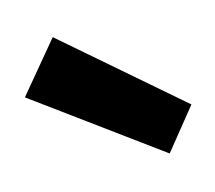

<svg xmlns="http://www.w3.org/2000/svg" viewBox="-39 -815 323 289"><g transform="rotate(-10 122.5 -670.5)"><path d="M200 -569 0 -690 57 -772 245 -636Z"/></g></svg>

Font: DM Sans 9pt SemiBold
Style: Regular
Weight: 600
Version: Version 4.004;gftools[0.9.30]